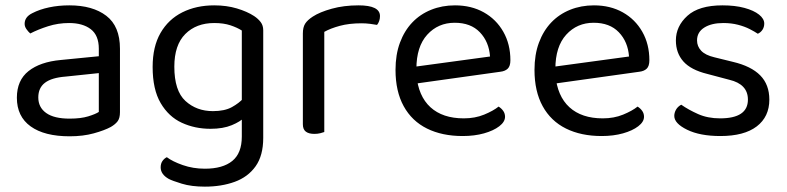

<svg xmlns="http://www.w3.org/2000/svg" viewBox="-20 -495 2939 717"><path d="M240 -52Q282 -52 309.5 -60.5Q337 -69 349 -77V-222L225 -209Q173 -205 148 -186Q123 -167 123 -131Q123 -94 152.5 -73Q182 -52 240 -52ZM239 -475Q326 -475 377 -436Q428 -397 428 -313V-76Q428 -54 419.5 -42.5Q411 -31 394 -21Q370 -8 330 3Q290 14 240 14Q146 14 94.5 -23Q43 -60 43 -130Q43 -195 86.5 -229.5Q130 -264 207 -271L349 -285V-313Q349 -363 319 -386Q289 -409 238 -409Q197 -409 159.5 -397Q122 -385 93 -370Q85 -377 78.5 -386.5Q72 -396 72 -406Q72 -432 101 -446Q128 -460 163.5 -467.5Q199 -475 239 -475Z M766 -14Q708 -14 659 -36.5Q610 -59 580 -110Q550 -161 550 -245Q550 -321 579.5 -372Q609 -423 661 -449Q713 -475 780 -475Q826 -475 864.5 -463.5Q903 -452 929 -435Q944 -425 953.5 -412.5Q963 -400 963 -382V-73H883V-381Q866 -392 840.5 -400.5Q815 -409 780 -409Q713 -409 672 -368Q631 -327 631 -246Q631 -156 672.5 -118Q714 -80 775 -80Q819 -80 846 -95Q873 -110 889 -128L893 -57Q878 -41 845.5 -27.5Q813 -14 766 -14ZM883 15V-90H963V20Q963 86 934.5 126Q906 166 856.5 184Q807 202 745 202Q695 202 659 191Q623 180 610 173Q580 156 580 130Q580 116 586.5 106.5Q593 97 603 92Q624 108 662.5 121.5Q701 135 745 135Q812 135 847.5 106Q883 77 883 15Z M1191 -376V-218H1111V-370Q1111 -393 1119.5 -406.5Q1128 -420 1148 -433Q1174 -450 1219 -462.5Q1264 -475 1319 -475Q1399 -475 1399 -435Q1399 -425 1396 -416.5Q1393 -408 1388 -402Q1378 -404 1362 -406Q1346 -408 1330 -408Q1284 -408 1249 -398.5Q1214 -389 1191 -376ZM1111 -264 1191 -252V-2Q1186 0 1176 2.5Q1166 5 1154 5Q1133 5 1122 -3.5Q1111 -12 1111 -31Z M1512 -180 1508 -243 1810 -284Q1806 -339 1772 -374.5Q1738 -410 1678 -410Q1616 -410 1575.5 -365.5Q1535 -321 1535 -238V-216Q1542 -136 1587.5 -94.5Q1633 -53 1712 -53Q1754 -53 1788 -67Q1822 -81 1842 -97Q1853 -90 1859.5 -80.5Q1866 -71 1866 -59Q1866 -40 1844.5 -23.5Q1823 -7 1787.5 3Q1752 13 1708 13Q1631 13 1574.5 -15Q1518 -43 1487.5 -98.5Q1457 -154 1457 -234Q1457 -291 1473.5 -335.5Q1490 -380 1519.5 -411Q1549 -442 1590 -458.5Q1631 -475 1679 -475Q1740 -475 1786.5 -449Q1833 -423 1859.5 -376.5Q1886 -330 1886 -270Q1886 -248 1876 -238.5Q1866 -229 1848 -227Z M2031 -180 2027 -243 2329 -284Q2325 -339 2291 -374.5Q2257 -410 2197 -410Q2135 -410 2094.5 -365.5Q2054 -321 2054 -238V-216Q2061 -136 2106.5 -94.5Q2152 -53 2231 -53Q2273 -53 2307 -67Q2341 -81 2361 -97Q2372 -90 2378.5 -80.5Q2385 -71 2385 -59Q2385 -40 2363.5 -23.5Q2342 -7 2306.5 3Q2271 13 2227 13Q2150 13 2093.5 -15Q2037 -43 2006.5 -98.5Q1976 -154 1976 -234Q1976 -291 1992.5 -335.5Q2009 -380 2038.5 -411Q2068 -442 2109 -458.5Q2150 -475 2198 -475Q2259 -475 2305.5 -449Q2352 -423 2378.5 -376.5Q2405 -330 2405 -270Q2405 -248 2395 -238.5Q2385 -229 2367 -227Z M2853 -123Q2853 -59 2806 -23Q2759 13 2670 13Q2594 13 2546 -10.5Q2498 -34 2498 -62Q2498 -74 2504.5 -85.5Q2511 -97 2524 -104Q2551 -85 2587 -69Q2623 -53 2669 -53Q2773 -53 2773 -123Q2773 -152 2755.5 -170.5Q2738 -189 2704 -197L2621 -219Q2560 -234 2532 -265.5Q2504 -297 2504 -344Q2504 -397 2547 -436Q2590 -475 2678 -475Q2725 -475 2760 -465.5Q2795 -456 2814.5 -440.5Q2834 -425 2834 -407Q2834 -394 2827.5 -384Q2821 -374 2810 -369Q2798 -377 2779.5 -386.5Q2761 -396 2736 -402.5Q2711 -409 2681 -409Q2637 -409 2610 -392Q2583 -375 2583 -344Q2583 -322 2598.5 -305.5Q2614 -289 2648 -281L2717 -264Q2785 -248 2819 -213.5Q2853 -179 2853 -123Z"/></svg>

Font: Baloo Bhaina 2
Style: Regular
Weight: 400
Designer: Yesha Goshar, Manish Minz, Shuchita Grover and Ek Type
Foundry: Ek Type
Version: Version 1.700